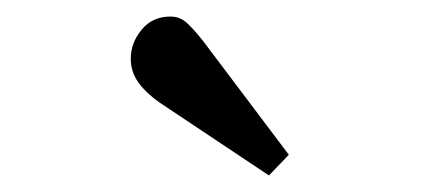

<svg xmlns="http://www.w3.org/2000/svg" viewBox="-20 -792 540 232"><path d="M305 -580 173 -668Q157 -679 147.5 -692Q138 -705 138 -721Q138 -740 151 -756Q164 -772 186 -772Q197 -772 205 -765Q213 -758 225 -743L329 -605Z"/></svg>

Font: Text Regular
Style: Regular
Weight: 400
Designer: Latin by Veronika Burian and Jose Scaglione. Greek by Irene Vlachou. Cyrillic by Vera Evstafieva.
Foundry: TypeTogether
Version: Version 3.002